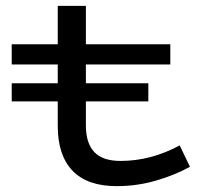

<svg xmlns="http://www.w3.org/2000/svg" viewBox="-20 -622 719 655"><path d="M628 -53Q575 -24 511 -5.5Q447 13 378 13Q278 13 227.5 -39.5Q177 -92 177 -193V-276H20V-338H177V-402H20V-471H177V-602H273V-471H561V-402H273V-338H486V-276H273V-194Q273 -134 301.5 -103.5Q330 -73 391 -73Q495 -73 593 -126Z"/></svg>

Font: BioRhyme Expanded
Style: Regular
Weight: 400
Width: 7
Designer: Aoife Mooney
Foundry: Aoife Mooney Type
Version: Version 1.001